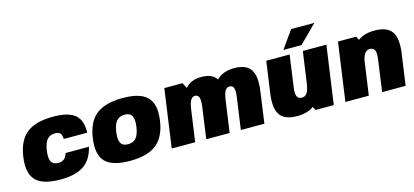

<svg xmlns="http://www.w3.org/2000/svg" viewBox="-60 -1141 3432 1592"><g transform="rotate(-15 1656.0 -345.0)"><path d="M400.9 -191.9H602.1Q576.7 -85.9 506.3 -38.1Q436 9.8 305.7 9.8Q154.3 9.8 94.7 -51.8Q35.2 -113.3 54.2 -250Q73.2 -386.7 150.1 -448.2Q227.1 -509.8 378.9 -509.8Q509.3 -509.8 565.9 -461.9Q622.6 -414.1 618.2 -308.1H416.5Q417 -341.8 402.8 -356.9Q388.7 -372.1 357.4 -372.1Q313.5 -372.1 289.6 -343.3Q265.6 -314.5 256.3 -250Q247.1 -186 263.2 -157Q279.3 -127.9 323.2 -127.9Q354.5 -127.9 372.8 -143.1Q391.1 -158.2 400.9 -191.9Z M975.6 -509.8Q1126.5 -509.8 1186.3 -448.2Q1246.1 -386.7 1227.1 -250Q1208 -113.8 1130.6 -52Q1053.2 9.8 902.3 9.8Q751 9.8 691.4 -51.8Q631.8 -113.3 650.9 -250Q669.9 -386.7 746.8 -448.2Q823.7 -509.8 975.6 -509.8ZM921.9 -127.9Q966.8 -127.9 991.5 -157Q1016.1 -186 1024.9 -250Q1033.7 -314 1017.3 -343Q1001 -372.1 956.1 -372.1Q910.2 -372.1 885.5 -343Q860.8 -314 852.1 -250Q843.3 -186 859.9 -157Q876.5 -127.9 921.9 -127.9Z M1560.5 -372.1Q1536.1 -372.1 1522 -347.9Q1507.8 -323.7 1500.5 -270L1462.4 0H1261.2L1331.5 -500H1487.8L1512.2 -453.1Q1561 -509.8 1648.9 -509.8Q1746.1 -509.8 1780.3 -453.1Q1833.5 -509.8 1934.1 -509.8Q2035.2 -509.8 2073.5 -452.9Q2111.8 -396 2094.2 -270L2056.6 0H1854.5L1892.6 -270Q1900.4 -324.2 1891.8 -348.6Q1883.3 -373 1857.9 -373Q1831.1 -373 1817.6 -349.1Q1804.2 -325.2 1796.4 -270L1758.3 0H1557.6L1595.2 -270Q1602.5 -323.2 1594.2 -347.7Q1585.9 -372.1 1560.5 -372.1Z M2479.5 -30.8Q2426.8 9.8 2336.9 9.8Q2230.5 9.8 2190.7 -47.1Q2150.9 -104 2168.5 -230L2206.5 -500H2407.2L2369.6 -230Q2361.8 -176.3 2372.3 -152.1Q2382.8 -127.9 2413.1 -127.9Q2443.4 -127.9 2459.2 -152.6Q2475.1 -177.2 2482.9 -233.9L2520.5 -500H2722.7L2652.3 0H2496.1ZM2473.6 -700.2H2673.3L2522.5 -549.8H2366.7Z M2994.1 -469.2H2995.1Q3047.9 -509.8 3137.7 -509.8Q3244.1 -509.8 3284.4 -452.9Q3324.7 -396 3307.1 -270L3269 0H3067.4L3105 -270Q3112.8 -323.7 3102.3 -347.9Q3091.8 -372.1 3061.5 -372.1Q3032.2 -372.1 3015.4 -347.7Q2998.5 -323.2 2991.2 -270L2953.1 0H2752L2822.3 -500H2978.5Z"/></g></svg>

Font: Fivo Sans Black
Style: Regular
Weight: 900
Designer: Alexander Slobzheninov
Foundry: Alexander Slobzheninov
Version: 1.0